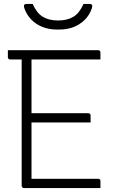

<svg xmlns="http://www.w3.org/2000/svg" viewBox="-20 -955 590 975"><path d="M20 -700H479Q483 -700 485 -698.5Q487 -697 488.5 -694.5Q490 -692 490 -689Q490 -679 490 -671Q490 -663 490 -653H31Q28 -653 25.5 -654.5Q23 -656 21.5 -658.5Q20 -661 20 -664Q20 -674 20 -682Q20 -690 20 -700ZM110 -380H429Q432 -380 434.5 -378.5Q437 -377 438.5 -375Q440 -373 440 -369Q440 -363 440 -357Q440 -351 440 -345.5Q440 -340 440 -333H110ZM101 0Q99 0 97 -1Q95 -2 93.5 -3.5Q92 -5 91 -7Q90 -9 90 -11Q90 -79 90 -147Q90 -215 90 -283Q90 -351 90 -418.5Q90 -486 90 -554Q90 -622 90 -690H145L140 -679Q140 -660 140 -640Q140 -620 140 -597Q140 -538 140 -469.5Q140 -401 140 -329Q140 -257 140 -185Q140 -113 140 -47H479Q484 -47 487 -44Q490 -41 490 -36Q490 -27 490 -18Q490 -9 490 0ZM404 -935Q412 -935 419.5 -935Q427 -935 435 -935Q445 -935 447.5 -929Q450 -923 446 -912Q435 -879 411 -855Q387 -831 354.5 -818Q322 -805 282 -805H268Q229 -805 196 -818Q163 -831 139.5 -855Q116 -879 104 -912Q100 -923 102.5 -929Q105 -935 115 -935Q123 -935 130.5 -935Q138 -935 146 -935Q166 -889 197 -870Q228 -851 275 -851Q322 -851 353 -870Q384 -889 404 -935Z"/></svg>

Font: Recursive Light
Style: Regular
Weight: 300
Version: Version 1.085